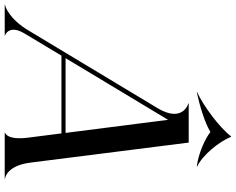

<svg xmlns="http://www.w3.org/2000/svg" viewBox="-223 -887 1000 814"><g transform="rotate(90 277.0 -480.0)"><path d="M-110 0H21V-1C19.5 -1 -28 -17.5 12 -84L106 -240.5H435.5L453.5 -100C465 -10.5 434.5 -1.5 432.5 -1.5V0H627.5V-1.5C621.5 -1.5 572 -11.5 559.5 -108.5L474.5 -780H309V-778C312 -778 391.5 -753 328.5 -648L-1 -100.5C-49 -20.5 -101 -1.5 -110 -1.5ZM430.5 -871.5H428.5C389.5 -848 320 -827 262 -814.5L260.5 -815.5C317 -841.5 409.5 -909 448 -959.5H450C470.5 -909 527.5 -838 577 -815.5L574 -814.5C517.5 -822 456 -851 430.5 -871.5ZM116.5 -258 378 -692.5 433.5 -258Z"/></g></svg>

Font: Beautique Display Thin
Style: Bold
Weight: 500
Italic angle: -12°
Designer: Nhat-Quang Ngo
Version: Version 1.100;Glyphs 3.2.3 (3260)